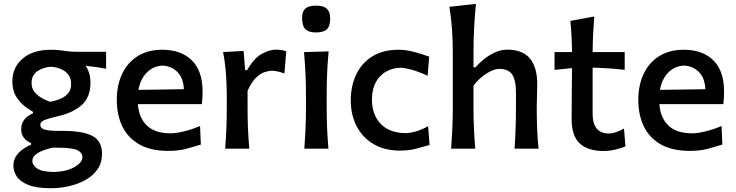

<svg xmlns="http://www.w3.org/2000/svg" viewBox="-20 -765 3787 988"><path d="M242 203.5Q167.5 203.5 125.5 186.5Q83.5 169.5 66.2 142.8Q49 116 49 87.5Q49 56 66 33.8Q83 11.5 104.5 -2Q126 -15.5 140 -20.5V-29Q132 -31.5 119.8 -39.8Q107.5 -48 98.2 -63.2Q89 -78.5 89 -101.5Q89 -127 103.8 -147.8Q118.5 -168.5 150 -182V-189.5Q133.5 -198.5 108.2 -217.5Q83 -236.5 63.2 -268Q43.5 -299.5 43.5 -346Q43.5 -417.5 96 -463.2Q148.5 -509 244 -509Q269.5 -509 288.5 -506.5Q307.5 -504 327.8 -501.2Q348 -498.5 378 -498.5H526V-411.5Q499 -416.5 472.8 -420.2Q446.5 -424 420.5 -426.5Q445.5 -391 445.5 -339.5Q445.5 -264 400 -224.2Q354.5 -184.5 283.5 -168.5Q235 -157 211.2 -148.2Q187.5 -139.5 187.5 -122.5Q187.5 -104.5 210 -98Q232.5 -91.5 283.5 -91.5H304.5Q405 -91.5 455 -65.8Q505 -40 505 27Q505 73 481.5 106.5Q458 140 419.2 161.5Q380.5 183 334 193.2Q287.5 203.5 242 203.5ZM238 -241Q260 -245 285.2 -254.2Q310.5 -263.5 328.2 -282Q346 -300.5 346 -331.5Q346 -363 330.8 -382Q315.5 -401 291.8 -410.5Q268 -420 243 -421.5Q203.5 -419.5 173 -399Q142.5 -378.5 142.5 -337.5Q142.5 -310.5 158 -291.5Q173.5 -272.5 195.8 -260.2Q218 -248 238 -241ZM258 120Q325.5 117.5 364.8 93.8Q404 70 404 44.5Q404 20 377.5 7.5Q351 -5 276 -5H250Q229.5 -0.5 205.2 8Q181 16.5 163.8 30.2Q146.5 44 146.5 63Q146.5 85 171.5 102.2Q196.5 119.5 258 120Z M847 11.5Q755.5 11.5 696.5 -22.2Q637.5 -56 609.2 -115.2Q581 -174.5 581 -251Q581 -326.5 608.5 -384.8Q636 -443 688.2 -476Q740.5 -509 815 -509Q912 -509 967.2 -454.5Q1022.5 -400 1022.5 -293.5Q1022.5 -255.5 1018.5 -229H689.5Q694.5 -159 736 -119Q777.5 -79 858.5 -79Q887.5 -79 929 -89.5Q970.5 -100 1009.5 -116.5L1013.5 -21Q983.5 -11.5 941.5 0Q899.5 11.5 847 11.5ZM816 -427.5Q767.5 -425 734.8 -391Q702 -357 692.5 -302.5L926 -306Q924 -363 893.2 -394.2Q862.5 -425.5 816 -427.5Z M1138.5 0Q1143 -54.5 1145 -105.2Q1147 -156 1147 -218V-268Q1147 -323.5 1143 -381.2Q1139 -439 1128 -497L1233.5 -503L1241.5 -404H1251.5Q1287 -466 1327.2 -487.8Q1367.5 -509.5 1399.5 -509.5Q1412.5 -509.5 1426.5 -507.8Q1440.5 -506 1453 -501L1443.5 -387Q1427.5 -393 1410.2 -397Q1393 -401 1380.5 -401Q1363.5 -401 1341.8 -394Q1320 -387 1297 -364.8Q1274 -342.5 1254 -298V-212.5Q1254 -155 1256 -104.8Q1258 -54.5 1263 0Z M1546 0Q1550 -54.5 1552.2 -105.2Q1554.5 -156 1554.5 -218V-268Q1554.5 -337.5 1551.8 -390.2Q1549 -443 1544.5 -497L1671 -500.5Q1666 -445.5 1663.5 -392Q1661 -338.5 1661 -268V-218Q1661 -156 1663.2 -105.2Q1665.5 -54.5 1670 0ZM1606 -598Q1568.5 -598 1551.5 -614.8Q1534.5 -631.5 1534.5 -675Q1534.5 -706 1551.5 -721Q1568.5 -736 1607 -736Q1645 -736 1662 -719.8Q1679 -703.5 1679 -670.5Q1679 -630.5 1662 -614.2Q1645 -598 1606 -598Z M2040 10Q1959 10 1902 -23.8Q1845 -57.5 1815 -116Q1785 -174.5 1785 -248.5Q1785 -323 1813.2 -382Q1841.5 -441 1896.2 -475Q1951 -509 2030 -509Q2072 -509 2115.2 -496.8Q2158.5 -484.5 2188.5 -473.5L2180.5 -375Q2133 -397 2096.2 -406.8Q2059.5 -416.5 2041.5 -416.5Q1974.5 -414 1934.2 -370.5Q1894 -327 1894 -251Q1894 -177 1937.2 -129.5Q1980.5 -82 2064 -80Q2118.5 -80 2183 -115.5L2190.5 -19Q2162.5 -10.5 2122.8 -0.2Q2083 10 2040 10Z M2301.5 0Q2305.5 -54.5 2307.8 -105.2Q2310 -156 2310 -218V-493.5Q2310 -555.5 2306 -614.2Q2302 -673 2292.5 -730L2429 -745Q2423 -685 2419.8 -622.8Q2416.5 -560.5 2416.5 -493.5V-419H2427Q2445 -440 2471.2 -461Q2497.5 -482 2528.2 -495.8Q2559 -509.5 2590 -509.5Q2668.5 -509.5 2706.5 -464.5Q2744.5 -419.5 2744.5 -332Q2744.5 -299.5 2743.2 -270.2Q2742 -241 2742 -218Q2742 -156 2743.8 -105.2Q2745.5 -54.5 2751.5 0H2628Q2631.5 -54.5 2633.2 -104.8Q2635 -155 2635 -212.5V-291Q2635 -350.5 2616.2 -380.5Q2597.5 -410.5 2548.5 -410.5Q2529.5 -410.5 2505.2 -398.8Q2481 -387 2457.5 -367.5Q2434 -348 2416.5 -324V-212.5Q2416.5 -155 2418.8 -104.8Q2421 -54.5 2425.5 0Z M3085.5 12Q3005.5 12 2963.5 -26.8Q2921.5 -65.5 2921.5 -151Q2921.5 -217 2922.2 -282.8Q2923 -348.5 2923.5 -414.5L2833.5 -405.5V-497H2923.5Q2923 -540.5 2921 -578.5Q2919 -616.5 2915 -657.5L3038 -680Q3034 -630.5 3032 -588.8Q3030 -547 3029.5 -497H3194.5V-405.5Q3153 -410.5 3111.2 -413.2Q3069.5 -416 3029.5 -417V-180.5Q3029.5 -78 3113.5 -78Q3128.5 -78 3150.5 -85.2Q3172.5 -92.5 3191 -103.5L3198.5 -11.5Q3181.5 -4 3149.2 4Q3117 12 3085.5 12Z M3530.5 11.5Q3439 11.5 3380 -22.2Q3321 -56 3292.8 -115.2Q3264.5 -174.5 3264.5 -251Q3264.5 -326.5 3292 -384.8Q3319.5 -443 3371.8 -476Q3424 -509 3498.5 -509Q3595.5 -509 3650.8 -454.5Q3706 -400 3706 -293.5Q3706 -255.5 3702 -229H3373Q3378 -159 3419.5 -119Q3461 -79 3542 -79Q3571 -79 3612.5 -89.5Q3654 -100 3693 -116.5L3697 -21Q3667 -11.5 3625 0Q3583 11.5 3530.5 11.5ZM3499.5 -427.5Q3451 -425 3418.2 -391Q3385.5 -357 3376 -302.5L3609.5 -306Q3607.5 -363 3576.8 -394.2Q3546 -425.5 3499.5 -427.5Z"/></svg>

Font: Commissioner Flair Medium
Style: Regular
Weight: 500
Designer: Kostas Bartsokas
Foundry: Kostas Bartsokas
Version: Version 1.000; ttfautohint (v1.8.3)